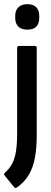

<svg xmlns="http://www.w3.org/2000/svg" viewBox="-34 -710 245 920"><path d="M46 189Q38 193 33 186L-11 132Q-18 123 -10 117Q11 99 24 74.5Q37 50 42.5 15.5Q48 -19 48 -66V-480Q48 -490 57 -490H133Q142 -490 142 -480V-63Q142 0 133 47.5Q124 95 103 129.5Q82 164 46 189ZM97 -568Q69 -568 54 -582.5Q39 -597 39 -623V-635Q39 -660 54 -675Q69 -690 97 -690Q126 -690 140 -675Q154 -660 154 -635V-623Q154 -597 140 -582.5Q126 -568 97 -568Z"/></svg>

Font: Sofia Sans Condensed SemiBold
Style: Regular
Weight: 600
Designer: Botio Nikoltchev, Ani Petrova
Foundry: lettersoup
Version: Version 4.101